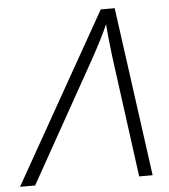

<svg xmlns="http://www.w3.org/2000/svg" viewBox="-106 -762 712 809"><g transform="rotate(-5 250.5 -357.5)"><path d="M-54 0H10L295 -509Q341 -592 367 -651Q369 -620 373 -583Q377 -546 381 -513L450 0H507L409 -715H350Z"/></g></svg>

Font: Noto Sans UI Light
Style: Italic
Weight: 300
Italic angle: -12°
Designer: Monotype Design Team
Foundry: Monotype Imaging Inc.
Version: Version 1.901